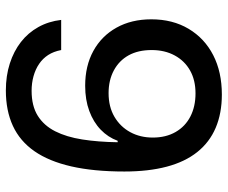

<svg xmlns="http://www.w3.org/2000/svg" viewBox="-81 -689 778 656"><g transform="rotate(-90 308.0 -361.0)"><path d="M313 8Q249 8 199.5 -13Q150 -34 116.5 -76Q83 -118 66.5 -180.5Q50 -243 50 -325Q50 -430 67.5 -506.5Q85 -583 119.5 -632.5Q154 -682 206 -706Q258 -730 327 -730Q377 -730 419 -716.5Q461 -703 492.5 -678.5Q524 -654 543.5 -619Q563 -584 568 -541H465Q460 -567 448 -585.5Q436 -604 417.5 -616.5Q399 -629 375.5 -635.5Q352 -642 326 -642Q274 -642 240.5 -621Q207 -600 187.5 -561.5Q168 -523 159.5 -469Q151 -415 150 -348H155Q167 -381 193 -406Q219 -431 257 -445Q295 -459 343 -459Q411 -459 462 -431Q513 -403 541.5 -352Q570 -301 570 -233Q570 -160 537.5 -105.5Q505 -51 447.5 -21.5Q390 8 313 8ZM317 -82Q362 -82 395 -100.5Q428 -119 446.5 -153Q465 -187 465 -232Q465 -278 447 -310.5Q429 -343 395.5 -361Q362 -379 318 -379Q271 -379 237 -359Q203 -339 184.5 -305Q166 -271 166 -228Q166 -183 185 -150Q204 -117 238 -99.5Q272 -82 317 -82Z"/></g></svg>

Font: Mona Sans ExtraLight Medium
Style: Regular
Weight: 500
Version: Version 2.000